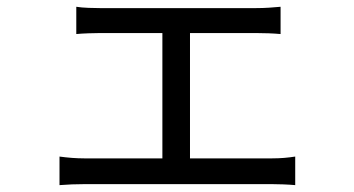

<svg xmlns="http://www.w3.org/2000/svg" viewBox="-20 -537 1040 564"><path d="M154.8 -77.1Q172.4 -74.7 191.2 -73.2Q210 -71.8 227.1 -71.8H457V-439.9H272.9Q261.2 -439.9 240.5 -439.2Q219.7 -438.5 204.1 -437V-517.1Q219.7 -514.6 240.5 -513.9Q261.2 -513.2 272.9 -513.2H732.9Q752 -513.2 770 -514.4Q788.1 -515.6 804.2 -517.1V-437Q787.6 -438.5 769 -439.2Q750.5 -439.9 732.9 -439.9H538.1V-71.8H779.8Q797.9 -71.8 814.9 -73.2Q832 -74.7 847.2 -77.1V6.8Q832 5.4 812 4.6Q792 3.9 779.8 3.9H227.1Q190.9 3.9 154.8 6.8Z"/></svg>

Font: Source Han Sans CN
Style: Regular
Weight: 400
Designer: Ryoko NISHIZUKA  (kana, bopomofo & ideographs); Paul D. Hunt (Latin, Greek & Cyrillic); Sandoll Communications , Soo-you
Foundry: Adobe
Version: Version 2.004;hotconv 1.0.118;makeotfexe 2.5.65603